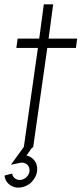

<svg xmlns="http://www.w3.org/2000/svg" viewBox="-24 -677 382 881"><path d="M324.5 -457H193L128 0H85L150 -457H51L57 -500H156L177 -657H220L199 -500H330ZM80.5 181Q50 189.5 25.2 174Q0.5 158.5 -3.5 128.5L31.5 119.5Q34 135 47 143.2Q60 151.5 76.5 147.5Q93 143 103.2 129Q113.5 115 111 99Q109 83 96 74.8Q83 66.5 66.5 70.5L26 79L97 -19L124.5 -1.5L97.5 36.5Q116.5 40.5 130 54.8Q143.5 69 146 89.5Q150 119.5 130.8 146.5Q111.5 173.5 80.5 181Z"/></svg>

Font: Urbanist ExtraLight
Style: Italic
Weight: 250
Version: Version 1.303